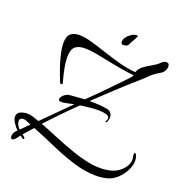

<svg xmlns="http://www.w3.org/2000/svg" viewBox="-138 -714 840 889"><g transform="rotate(20 281.5 -269.0)"><path d="M430 69Q376 69 317 50.5Q258 32 199.5 6Q141 -20 87 -41L46 5Q49 8 52 10Q55 12 57 14Q60 17 60 20Q60 28 51 22L39 14L24 33Q15 43 9 43Q0 43 0 30Q0 18 9 6Q10 4 13.5 1Q17 -2 18 -3Q7 -14 -4 -30.5Q-15 -47 -15 -61Q-15 -72 -8 -79.5Q-1 -87 17 -91Q21 -92 25 -92.5Q29 -93 33 -93Q40 -93 47.5 -92Q55 -91 63 -88L94 -78L224 -208Q218 -207 212.5 -205.5Q207 -204 202 -203Q191 -201 181.5 -199Q172 -197 165 -197H163Q149 -197 149 -206Q149 -209 151 -212.5Q153 -216 154 -219Q159 -227 169.5 -233.5Q180 -240 187 -240Q203 -241 222.5 -243Q242 -245 262 -246Q308 -291 347 -331Q386 -371 410.5 -396.5Q435 -422 435 -425V-428Q409 -430 371.5 -436.5Q334 -443 310 -448Q272 -456 239.5 -462Q207 -468 182 -468Q151 -468 134.5 -454Q118 -440 118 -401Q118 -359 140 -281V-279Q140 -275 135 -274.5Q130 -274 128 -278Q102 -342 90.5 -385.5Q79 -429 79 -457Q79 -491 94.5 -504Q110 -517 136 -517Q163 -517 198 -507Q233 -497 273.5 -483.5Q314 -470 356 -458.5Q398 -447 438 -444Q445 -464 463 -477Q481 -490 500.5 -500.5Q520 -511 533 -524Q538 -529 544 -533Q550 -537 557 -537Q563 -537 568 -534Q573 -531 573 -517Q573 -510 567 -499Q561 -488 552 -483Q522 -466 506.5 -450.5Q491 -435 465 -412Q419 -372 374 -330Q329 -288 285 -246Q311 -246 333.5 -244.5Q356 -243 375 -239Q389 -235 394.5 -226Q400 -217 400 -206Q400 -195 395 -185Q392 -178 388.5 -179Q385 -180 389 -187Q393 -194 393 -199Q393 -211 377 -215.5Q361 -220 339 -220Q313 -220 286 -216.5Q259 -213 250 -212Q214 -177 179.5 -141.5Q145 -106 113 -71Q153 -56 198 -37Q243 -18 290 -1.5Q337 15 383 24Q397 27 410 28Q423 29 435 29Q498 29 531 1Q564 -27 564 -59Q564 -63 563.5 -66Q563 -69 562 -73Q561 -76 561 -79Q561 -82 561 -83Q561 -92 565 -92Q569 -92 573 -83Q578 -71 578 -58Q578 -35 565.5 -10Q553 15 532 35Q511 55 485 62Q460 69 430 69ZM26 -11 65 -50Q59 -53 52 -55.5Q45 -58 38 -61Q34 -62 31 -62.5Q28 -63 25 -63Q8 -63 8 -47Q8 -29 26 -11ZM341 -543Q331 -543 331 -555Q331 -558 331.5 -561Q332 -564 333 -567Q338 -581 355 -594Q371 -607 386 -607Q392 -607 392 -604Q391 -600 388 -594.5Q385 -589 381 -581Q377 -574 374 -569Q371 -564 370 -562Q366 -543 341 -543Z"/></g></svg>

Font: Grey Qo
Style: Regular
Weight: 400
Designer: Robert E. Leuschke
Foundry: Robert E. Leuschke
Version: Version 2.010